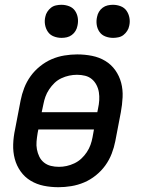

<svg xmlns="http://www.w3.org/2000/svg" viewBox="-20 -769 590 801"><path d="M224 12Q192 12 162.5 6Q133 0 108 -15Q83 -30 66 -54Q49 -78 41.5 -106.5Q34 -135 35 -166.5Q36 -198 43 -230L66 -350Q71 -376 81 -402Q91 -428 107.5 -451Q124 -474 147 -492.5Q170 -511 195.5 -522Q221 -533 248.5 -537.5Q276 -542 302 -542Q334 -542 364 -536Q394 -530 419 -515Q444 -500 461 -476Q478 -452 485.5 -423.5Q493 -395 491.5 -363.5Q490 -332 484 -300L461 -180Q456 -154 446 -128Q436 -102 419.5 -79Q403 -56 380 -37.5Q357 -19 331 -8Q305 3 277.5 7.5Q250 12 224 12ZM386 -301 389 -316Q393 -334 394 -351Q395 -368 392.5 -384Q390 -400 382.5 -414.5Q375 -429 363 -439Q351 -449 335 -453Q319 -457 301 -457Q285 -457 268.5 -453.5Q252 -450 236 -442.5Q220 -435 207.5 -423Q195 -411 185 -396Q175 -381 169.5 -365.5Q164 -350 161 -334L154 -301ZM226 -73Q242 -73 258 -76.5Q274 -80 290 -87.5Q306 -95 319 -107Q332 -119 342 -134Q352 -149 357.5 -164.5Q363 -180 366 -196L372 -229H140L137 -214Q134 -196 132.5 -179Q131 -162 134 -146Q137 -130 144 -115.5Q151 -101 163.5 -91Q176 -81 192 -77Q208 -73 226 -73ZM452 -611Q435 -611 419.5 -617Q404 -623 395 -636Q386 -649 383.5 -665.5Q381 -682 385 -699Q387 -710 393 -720Q399 -730 408.5 -737Q418 -744 429 -746.5Q440 -749 451 -749Q468 -749 483.5 -743Q499 -737 508 -724Q517 -711 520 -694.5Q523 -678 519 -661Q517 -650 510.5 -640Q504 -630 495 -623Q486 -616 474.5 -613.5Q463 -611 452 -611ZM237 -611Q220 -611 204.5 -617Q189 -623 180 -636Q171 -649 168 -665.5Q165 -682 169 -699Q171 -710 177.5 -720Q184 -730 193 -737Q202 -744 213.5 -746.5Q225 -749 236 -749Q253 -749 268.5 -743Q284 -737 293 -724Q302 -711 304.5 -694.5Q307 -678 303 -661Q301 -650 295 -640Q289 -630 279.5 -623Q270 -616 259 -613.5Q248 -611 237 -611Z"/></svg>

Font: Lode Dark Term
Style: Bold Italic
Weight: 700
Italic angle: -11°
Monospace: yes
Designer: Belleve Invis
Foundry: Belleve Invis
Version: Version 29.2.0